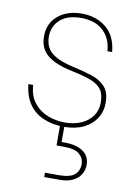

<svg xmlns="http://www.w3.org/2000/svg" viewBox="-86 -564 612 871"><g transform="rotate(10 220.0 -128.0)"><path d="M228 12Q178 12 136 -5Q94 -22 68 -58Q42 -94 36 -151H58Q61 -101 86.5 -69Q112 -37 150 -22.5Q188 -8 228 -8Q271 -8 304 -22.5Q337 -37 355.5 -63.5Q374 -90 374 -124Q374 -164 358 -185.5Q342 -207 309 -219.5Q276 -232 223 -243Q183 -251 153.5 -263Q124 -275 105 -291Q86 -307 77 -328.5Q68 -350 68 -378Q68 -417 87 -446Q106 -475 140 -491.5Q174 -508 220 -508Q286 -508 332 -471Q378 -434 385 -360H363Q360 -417 323 -452.5Q286 -488 220 -488Q157 -488 123.5 -457.5Q90 -427 90 -378Q90 -353 100.5 -331.5Q111 -310 139 -293Q167 -276 219 -264Q270 -253 310 -240Q350 -227 373 -201.5Q396 -176 396 -127Q396 -87 375.5 -55.5Q355 -24 317.5 -6Q280 12 228 12ZM180 252V232H243Q295 232 316 214Q337 196 337 165Q337 138 316 119.5Q295 101 243 101H210V-8H230V82Q274 80 303 90Q332 100 346 119Q360 138 360 164Q360 188 348 208Q336 228 312 240Q288 252 252 252Z"/></g></svg>

Font: DM Sans 28pt Thin
Style: Regular
Weight: 250
Version: Version 4.004;gftools[0.9.30]